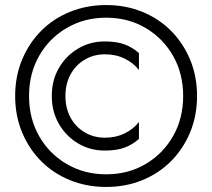

<svg xmlns="http://www.w3.org/2000/svg" viewBox="-20 -730 840 760"><path d="M40 -350Q40 -428 67.5 -494Q95 -560 143.5 -608.5Q192 -657 258 -683.5Q324 -710 400 -710Q477 -710 542.5 -683.5Q608 -657 656.5 -608.5Q705 -560 732.5 -494Q760 -428 760 -350Q760 -272 732.5 -206Q705 -140 656.5 -91.5Q608 -43 542.5 -16.5Q477 10 400 10Q324 10 258 -16.5Q192 -43 143.5 -91.5Q95 -140 67.5 -206Q40 -272 40 -350ZM95 -350Q95 -261 135 -191Q175 -121 244.5 -80.5Q314 -40 400 -40Q487 -40 556 -80.5Q625 -121 665 -191Q705 -261 705 -350Q705 -439 665 -509Q625 -579 556 -619.5Q487 -660 400 -660Q314 -660 244.5 -619.5Q175 -579 135 -509Q95 -439 95 -350ZM239 -350Q239 -301 259.5 -264Q280 -227 315.5 -206Q351 -185 395 -185Q439 -185 473.5 -202Q508 -219 530 -247V-180Q504 -157 472.5 -145.5Q441 -134 395 -134Q337 -134 289.5 -162Q242 -190 213.5 -239Q185 -288 185 -350Q185 -413 213.5 -461.5Q242 -510 289.5 -538Q337 -566 395 -566Q441 -566 472.5 -554.5Q504 -543 530 -520V-453Q508 -481 473.5 -498Q439 -515 395 -515Q351 -515 315.5 -494Q280 -473 259.5 -436Q239 -399 239 -350Z"/></svg>

Font: Jost*
Style: Regular
Weight: 400
Version: Version 3.7